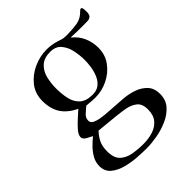

<svg xmlns="http://www.w3.org/2000/svg" viewBox="-206 -681 963 963"><g transform="rotate(-45 276.0 -199.0)"><path d="M413 32Q413 -8 390.5 -25.5Q368 -43 336 -48.5Q304 -54 274 -57L162 -68Q140 -44 129.5 -20.5Q119 3 119 36Q119 84 142.5 105.5Q166 127 202 133Q238 139 275 139Q311 139 342.5 129Q374 119 393.5 95.5Q413 72 413 32ZM364 -368Q364 -399 357 -434Q350 -469 329.5 -494Q309 -519 270 -519Q226 -519 202 -496.5Q178 -474 169.5 -439.5Q161 -405 161 -368Q161 -329 168.5 -294.5Q176 -260 199.5 -238Q223 -216 270 -216Q299 -216 317.5 -231Q336 -246 346 -269.5Q356 -293 360 -319Q364 -345 364 -368ZM542 -532Q542 -511 533.5 -503.5Q525 -496 511.5 -495.5Q498 -495 483 -495Q461 -495 438.5 -495.5Q416 -496 393 -497Q425 -472 440.5 -437Q456 -402 456 -362Q456 -313 428.5 -275.5Q401 -238 358 -217Q315 -196 269 -196Q253 -196 238 -197.5Q223 -199 207 -200Q194 -188 177.5 -174Q161 -160 161 -140Q161 -124 176.5 -116.5Q192 -109 211 -106Q230 -103 241 -102L368 -93Q402 -90 434.5 -78.5Q467 -67 489 -43.5Q511 -20 511 20Q511 62 486.5 90Q462 118 423.5 135Q385 152 344 159Q303 166 270 166Q244 166 205 163.5Q166 161 128 151Q90 141 64.5 119.5Q39 98 39 61Q39 34 52 10.5Q65 -13 84.5 -33Q104 -53 123 -68Q112 -73 93.5 -83.5Q75 -94 75 -108Q75 -125 93.5 -146Q112 -167 134 -186.5Q156 -206 168 -217Q117 -241 92.5 -278.5Q68 -316 68 -372Q68 -424 97.5 -461.5Q127 -499 172.5 -519.5Q218 -540 265 -540Q282 -540 299 -537.5Q316 -535 332 -530Q340 -528 349.5 -524.5Q359 -521 367 -520Q374 -519 380.5 -519Q387 -519 394 -519Q430 -519 463 -524.5Q496 -530 522 -558Q528 -564 532 -564Q540 -564 541 -550.5Q542 -537 542 -532Z"/></g></svg>

Font: Kaisei Opti
Style: Regular
Weight: 400
Designer: Font-Kai, 金井和夫
Foundry: KAZUO KANAI
Version: Version 5.003